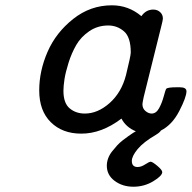

<svg xmlns="http://www.w3.org/2000/svg" viewBox="-20 -498 723 724"><path d="M127.9 -157.2Q127.9 -230.5 159.4 -302.7Q190.9 -375 255.9 -426.5Q320.8 -478 401.9 -478Q464.8 -478 513.2 -437Q530.3 -461.9 558.1 -461.9Q573.2 -461.9 583.7 -452.4Q594.2 -442.9 594.2 -428.2Q594.2 -422.4 588.9 -401.9L522 -132.8Q517.1 -109.9 517.1 -105Q517.1 -88.9 528.6 -79.3Q540 -69.8 551.8 -69.8Q568.8 -69.8 579.8 -89.8Q590.8 -109.9 597.4 -134.5Q604 -159.2 606.9 -163.1Q611.8 -168.9 646 -168.9H658.2Q683.1 -168.9 683.1 -153.8Q683.1 -131.8 656 -79.3Q628.9 -26.9 586.9 -5.9Q582 2 568.8 9.8Q521 37.6 499 64.2Q477.1 90.8 477.1 108.9Q477.1 131.8 499 131.8Q512.2 131.8 527.6 121.8Q543 111.8 547.9 111.8Q554.7 111.8 573.2 127.4Q591.8 143.1 591.8 150.9Q591.8 165 557.9 185.5Q523.9 206.1 482.9 206.1Q441.9 206.1 412.4 184.1Q382.8 162.1 382.8 127Q382.8 112.8 387.9 98.9Q393.1 85 402.6 73Q412.1 61 421.6 50.5Q431.2 40 443.6 30.5Q456.1 21 464.6 14.9Q473.1 8.8 482.2 2.9Q491.2 -2.9 492.2 -2.9Q455.1 -18.1 438 -50.8Q362.8 6.3 286.1 5.9Q215.3 5.9 171.6 -37.1Q127.9 -80.1 127.9 -157.2ZM219.2 -155.8Q219.2 -108.9 242.7 -89.4Q266.1 -69.8 299.8 -69.8Q348.6 -69.8 393.3 -109.4Q438 -148.9 455.1 -214.8Q473.1 -288.1 473.1 -299.8Q473.1 -357.9 447.5 -379.9Q421.9 -401.9 388.2 -401.9Q348.1 -401.9 316.7 -380.4Q285.2 -358.9 267.6 -328.4Q250 -297.9 238.5 -261.5Q227.1 -225.1 223.1 -199Q219.2 -172.9 219.2 -155.8Z"/></svg>

Font: CMU Concrete
Style: BoldItalic
Weight: 700
Italic angle: -14.04°
Version: Version 0.7.0